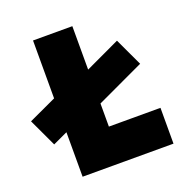

<svg xmlns="http://www.w3.org/2000/svg" viewBox="-172 -814 890 927"><g transform="rotate(-20 273.0 -350.0)"><path d="M21 -193.5 -46 -336.5 183.5 -443V-423L477 -560.5L544 -417.5L183.5 -249V-269ZM96.5 0V-700H298.5V-184H563.5V0Z"/></g></svg>

Font: Geologica Cursive Black
Style: Regular
Weight: 900
Designer: Sindre Bremnes, Frode Helland
Foundry: Monokrom Skriftforlag AS
Version: Version 1.010;gftools[0.9.28]